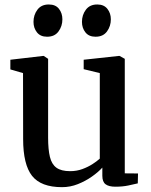

<svg xmlns="http://www.w3.org/2000/svg" viewBox="-20 -802 656 834"><path d="M481 9Q453 9 438.8 -1.5Q424.5 -12 424.5 -38.5V-74Q407 -54.5 379.2 -35Q351.5 -15.5 318.2 -2.2Q285 11 249.5 11Q158 11 119.2 -38.2Q80.5 -87.5 80.5 -198L80 -484.5L25 -500.5V-542.5L166.5 -559H170L189 -546.5V-204Q189 -152.5 196.8 -120.5Q204.5 -88.5 225.2 -73.5Q246 -58.5 284.5 -58.5Q313 -58.5 337.5 -67.5Q362 -76.5 381.5 -89Q401 -101.5 413.5 -113V-484.5L343.5 -501.5V-542.5L495.5 -559H499.5L522 -546.5V-49L579.5 -48.5L578.5 -5.5Q561.5 -1.5 537 3.8Q512.5 9 481 9ZM184 -642.5Q155.5 -642.5 140.5 -661.5Q125.5 -680.5 125.5 -707Q125.5 -737 142.5 -759.8Q159.5 -782.5 191.5 -782.5H192.5Q221.5 -782.5 236.2 -763.5Q251 -744.5 251 -718Q251 -688.5 234.2 -665.5Q217.5 -642.5 185 -642.5ZM394.5 -642.5Q366 -642.5 351 -661.5Q336 -680.5 336 -707Q336 -737 353 -759.8Q370 -782.5 402 -782.5H403Q431.5 -782.5 446.5 -763.5Q461.5 -744.5 461.5 -718Q461.5 -688.5 444.8 -665.5Q428 -642.5 395.5 -642.5Z"/></svg>

Font: Merriweather 36pt Medium
Style: Regular
Weight: 500
Version: Version 2.100